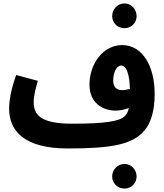

<svg xmlns="http://www.w3.org/2000/svg" viewBox="-20 -842 954 1116"><path d="M704 -678C743 -678 774 -709 774 -748C774 -788 743 -822 704 -822C663 -822 632 -788 632 -748C632 -709 663 -678 704 -678ZM374 21C634 21 752 -3 820 -84C856 -126 879 -195 879 -296C879 -458 808 -580 690 -580C578 -580 500 -469 500 -350C500 -245 575 -199 653 -199C673 -199 702 -204 729 -214C724 -191 716 -178 706 -168C677 -137 592 -123 400 -123C212 -123 176 -177 176 -248C176 -290 189 -334 200 -372L74 -406C56 -356 33 -278 33 -211C33 -80 122 21 374 21ZM638 -375C638 -419 657 -461 684 -461C716 -461 733 -408 735 -325C719 -321 702 -318 689 -318C657 -318 638 -337 638 -375ZM704 254C743 254 774 223 774 184C774 144 743 111 704 111C663 111 632 144 632 184C632 223 663 254 704 254Z"/></svg>

Font: Noto Sans Arabic UI XCn XBd
Style: Regular
Weight: 800
Width: 2
Designer: Monotype Design Team, Nadine Chahine and Nizar Qandah
Foundry: Monotype Imaging Inc.
Version: Version 2.010